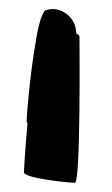

<svg xmlns="http://www.w3.org/2000/svg" viewBox="-20 -512 244 418"><path d="M32 -137C32 -124 130 -114 143 -114C156 -114 153 -420 153 -432C153 -434 151 -437 146 -439C146 -476 110 -500 81 -490C71 -490 61 -445 58 -422C46 -356 38 -263 38 -248C38 -245 39 -244 40 -245C35 -189 32 -142 32 -137Z"/></svg>

Font: Ampere
Style: Cnd
Weight: 400
Version: Version 1